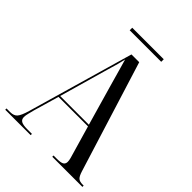

<svg xmlns="http://www.w3.org/2000/svg" viewBox="-230 -945 1068 1068"><g transform="rotate(45 304.0 -411.0)"><path d="M1 0V-10H30Q58 -10 72 -25.5Q86 -41 100 -89L280 -714H341L545 -59Q554 -30 565 -20Q576 -10 600 -10H608V0H371V-10H398Q429 -10 440.5 -17.5Q452 -25 452 -41Q452 -52 448 -67Q444 -82 439 -98L392 -260H160L117 -112Q112 -92 107.5 -74.5Q103 -57 103 -45Q103 -26 117 -18Q131 -10 164 -10H201V0ZM163 -270H389L321 -507Q302 -574 292 -609.5Q282 -645 275 -669Q269 -642 264 -623.5Q259 -605 253 -585.5Q247 -566 239 -537ZM178 -802V-822H426V-802Z"/></g></svg>

Font: Noto Serif Display Condensed
Style: Regular
Weight: 400
Width: 3
Designer: Monotype Design Team
Foundry: Monotype Imaging Inc.
Version: Version 2.009